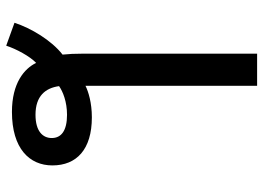

<svg xmlns="http://www.w3.org/2000/svg" viewBox="-132 -668 828 603"><g transform="rotate(90 281.5 -366.0)"><path d="M51 2 123 28C133 -3 156 -46 177 -66C195 -29 240 10 331 10C446 10 499 -45 499 -117C499 -193 449 -241 348 -241C302 -241 267 -230 249 -221V-760H148V-215C148 -187 149 -168 151 -149C106 -114 68 -50 51 2ZM340 -64C281 -64 256 -95 250 -138C267 -150 299 -163 340 -163C390 -163 413 -145 413 -115C413 -87 392 -64 340 -64Z"/></g></svg>

Font: Noto Sans Mono SemiCondensed Medium
Style: Regular
Weight: 500
Width: 4
Designer: Monotype Design Team
Foundry: Monotype Imaging Inc.
Version: Version 2.014